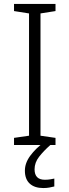

<svg xmlns="http://www.w3.org/2000/svg" viewBox="-20 -800 351 972"><path d="M261 -66H51V-102L127 -113V-732L51 -744V-780H261V-744L185 -732V-113L261 -102ZM155 57Q155 110 207 110Q222 110 234 108Q246 106 255 104V144Q243 147 229.5 149.5Q216 152 199 152Q155 152 130.5 129.5Q106 107 106 64Q106 25 133.5 -12Q161 -49 202 -79L235 -66Q201 -36 178 -6.5Q155 23 155 57Z"/></svg>

Font: Noto Sans Malayalam UI Light
Style: Regular
Weight: 300
Designer: Jelle Bosma - Monotype Design Team
Foundry: Monotype Imaging Inc.
Version: Version 2.104; ttfautohint (v1.8.4.7-5d5b)